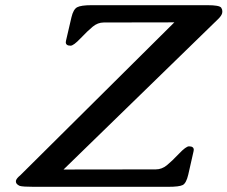

<svg xmlns="http://www.w3.org/2000/svg" viewBox="-20 -718 886 748"><path d="M254.9 -540Q236.3 -540 236.3 -553.7Q236.3 -556.6 237.3 -560.1L258.3 -650.4Q265.6 -681.6 280.5 -689.7Q295.4 -697.8 336.9 -697.8H788.1Q835 -697.8 841.8 -688Q846.2 -681.2 846.2 -674.3Q846.2 -671.4 845.7 -668.5V-667.5Q843.3 -657.2 831.1 -645L227.5 -57.6L586.9 -58.1Q610.4 -58.1 630.1 -74.2Q649.9 -90.3 677.2 -119.1Q704.6 -147.9 716.3 -147.9Q734.9 -147.9 734.9 -134.3Q734.9 -131.3 733.9 -127.9L713.4 -37.6Q705.6 -4.4 692.1 2.7Q678.7 9.8 634.8 9.8H111.8Q69.3 9.8 57.1 6.3Q42 -0.5 42 -10.3Q42 -11.7 42 -13.7Q43.9 -22.9 59.1 -35.2L659.2 -630.9L384.3 -630.4Q360.8 -630.4 341.1 -614Q321.3 -597.7 293.9 -568.8Q266.6 -540 254.9 -540Z"/></svg>

Font: Caudex
Style: Bold
Weight: 700
Italic angle: -13°
Version: Version 1.04